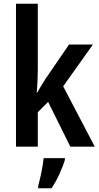

<svg xmlns="http://www.w3.org/2000/svg" viewBox="-20 -780 526 1021"><path d="M181 -408V-760H65V0H181V-183L236 -238L354 0H484L316 -321L474 -543H347L223 -362C210 -342 191 -312 179 -289H175C179 -327 181 -369 181 -408ZM325 71V61H212C209 101 193 173 183 209V221H254C284 177 310 119 325 71Z"/></svg>

Font: Noto Sans Lao Condensed SemiBold
Style: Regular
Weight: 600
Width: 3
Designer: Monotype Design Team
Foundry: Monotype Imaging Inc.
Version: Version 2.003